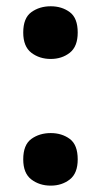

<svg xmlns="http://www.w3.org/2000/svg" viewBox="-20 -576 321 609"><path d="M53.7 -70.5Q53.7 -116.6 79.4 -135.3Q105.2 -153.9 140.9 -153.9Q176.2 -153.9 201.4 -135.3Q226.5 -116.6 226.5 -70.5Q226.5 -26.4 201.4 -6.8Q176.2 12.8 140.9 12.8Q105.2 12.8 79.4 -6.8Q53.7 -26.4 53.7 -70.5ZM53.7 -472.8Q53.7 -518.8 79.4 -537.4Q105.2 -556.1 140.9 -556.1Q176.2 -556.1 201.4 -537.4Q226.5 -518.8 226.5 -472.8Q226.5 -428.5 201.4 -408.7Q176.2 -389 140.9 -389Q105.2 -389 79.4 -408.7Q53.7 -428.5 53.7 -472.8Z"/></svg>

Font: Noto Sans Meetei Mayek
Style: Regular
Weight: 400
Designer: Monotype Design Team and Neelakash Kshetrimayum
Foundry: Monotype Imaging Inc.
Version: Version 2.002